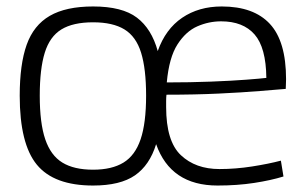

<svg xmlns="http://www.w3.org/2000/svg" viewBox="-20 -564 941 594"><path d="M41 -268Q41 -365 62.5 -425.5Q84 -486 134 -515Q184 -544 268 -544Q358 -544 403.5 -509.5Q449 -475 468 -406Q492 -474 543.5 -509Q595 -544 666 -544Q765 -544 815 -490Q865 -436 865 -319Q865 -309 864.5 -302Q864 -295 864 -289Q839 -287 785 -282.5Q731 -278 657 -274.5Q583 -271 495 -271Q494 -262 494 -251.5Q494 -241 494 -233Q494 -127 539.5 -84Q585 -41 659 -41Q709 -41 760 -49Q811 -57 849 -67L857 -18Q818 -6 766 2Q714 10 653 10Q508 10 463 -118Q443 -53 397.5 -21.5Q352 10 268 10Q147 10 94 -54.5Q41 -119 41 -268ZM496 -309Q568 -309 632.5 -311.5Q697 -314 742.5 -317.5Q788 -321 804 -323Q803 -417 767.5 -457.5Q732 -498 664 -498Q626 -498 590.5 -482.5Q555 -467 529 -426.5Q503 -386 496 -309ZM103 -268Q103 -183 120 -133Q137 -83 173 -61Q209 -39 268 -39Q326 -39 362 -61Q398 -83 415 -133Q432 -183 432 -268Q432 -351 416.5 -401Q401 -451 365 -473Q329 -495 268 -495Q206 -495 170 -473Q134 -451 118.5 -401Q103 -351 103 -268Z"/></svg>

Font: Georama Light
Style: Regular
Weight: 300
Designer: Jean-Baptiste Levee
Foundry: Production Type
Version: Version 1.000